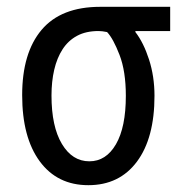

<svg xmlns="http://www.w3.org/2000/svg" viewBox="-20 -546 540 563"><path d="M45 -267Q45 -391 102 -458.5Q159 -526 274 -526H479V-455H377V-452Q401 -421 417 -371.5Q433 -322 433 -265Q433 -141 381.5 -72Q330 -3 239 -3Q148 -3 96.5 -73Q45 -143 45 -267ZM349 -265Q349 -337 330.5 -385Q312 -433 294 -452Q279 -455 269 -455Q232 -455 206 -441Q180 -427 163.5 -401.5Q147 -376 139 -341.5Q131 -307 131 -266Q131 -175 161.5 -124Q192 -73 242 -73Q291 -73 320 -123Q349 -173 349 -265Z"/></svg>

Font: D2Coding
Style: Regular
Weight: 400
Monospace: yes
Designer: Yong-Rak Park; Jeong-Hwan Yoon; Sang-Min Lee;
Foundry: NHN Corporation
Version: Version 1.3.2; Build 20180524